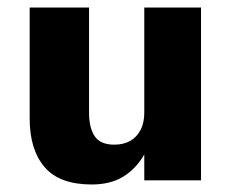

<svg xmlns="http://www.w3.org/2000/svg" viewBox="-20 -480 615 511"><path d="M217 -180V-460H59V-164Q59 -82 98.5 -35.5Q138 11 224 11Q275 11 309 -10.5Q343 -32 364 -69V0H515V-460H364V-180Q364 -153 354 -134Q344 -115 326.5 -105Q309 -95 284 -95Q247 -95 232 -117.5Q217 -140 217 -180Z"/></svg>

Font: Glinicke Jost Bold
Style: Bold
Weight: 700
Version: Version 3.710